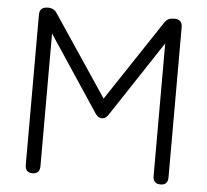

<svg xmlns="http://www.w3.org/2000/svg" viewBox="-51 -754 872 808"><g transform="rotate(5 385.5 -350.0)"><path d="M115 0Q84 0 84 -33V-667Q84 -700 120 -700Q146 -700 159 -678L386 -339L611 -678Q619 -691 629 -695.5Q639 -700 654 -700Q687 -700 687 -667V-33Q687 0 656 0Q624 0 624 -33V-593L416 -278Q403 -256 386 -256Q368 -256 355 -278L146 -593V-33Q146 0 115 0Z"/></g></svg>

Font: Zen Maru Gothic
Style: Regular
Weight: 400
Designer: Yoshimichi Ohira
Foundry: Positype
Version: Version 1.002